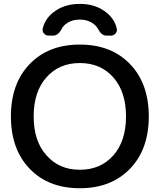

<svg xmlns="http://www.w3.org/2000/svg" viewBox="-20 -997 834 1005"><path d="M661.1 -114.3Q562.5 -11.7 397.9 -11.7Q233.4 -11.7 135.3 -113.8Q37.1 -215.8 37.1 -387.7Q37.1 -559.6 135.3 -661.6Q233.4 -763.7 397.9 -763.7Q562.5 -763.7 660.6 -661.6Q758.8 -559.6 758.8 -387.7Q758.8 -215.8 661.1 -114.3ZM222.7 -184.6Q289.1 -108.4 397.9 -108.4Q506.8 -108.4 573.2 -183.6Q639.6 -258.8 639.6 -387.7Q639.6 -516.6 573.2 -591.8Q506.8 -667 397.9 -667Q289.1 -667 222.7 -591.8Q156.2 -516.6 156.2 -387.7Q156.2 -258.8 222.7 -184.6ZM591.8 -844.7Q591.8 -841.8 591.8 -838.9Q591.8 -829.1 584 -821.3Q574.2 -810.5 560.5 -810.5H537.1Q511.7 -810.5 494.1 -843.8Q486.3 -859.4 470.7 -871.1Q440.4 -894.5 397.5 -894.5Q354.5 -894.5 324.2 -871.1Q309.6 -859.4 301.8 -843.8Q284.2 -810.5 257.8 -810.5H234.4Q220.7 -810.5 210.9 -821.3Q203.1 -829.1 203.1 -838.9Q203.1 -841.8 203.1 -844.7Q213.9 -895.5 255.9 -929.7Q312.5 -976.6 397.9 -976.6Q483.4 -976.6 539.1 -929.7Q581.1 -895.5 591.8 -844.7Z"/></svg>

Font: Gen Jyuu GothicL Medium
Style: Regular
Weight: 500
Designer: [Source Han Sans]
Ryoko NISHIZUKA  (kana & ideographs); Paul D. Hunt (Latin, Greek & Cyrillic); Wenlong ZHANG  (bopomofo
Version: Version 1.002.20150607